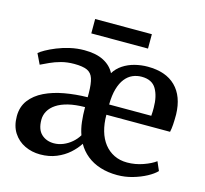

<svg xmlns="http://www.w3.org/2000/svg" viewBox="-107 -855 1053 986"><g transform="rotate(15 420.0 -361.5)"><path d="M186.5 11Q142.5 11 104.8 -7Q67 -25 44 -60.5Q21 -96 21 -148Q21 -198.5 48 -234Q75 -269.5 121 -291.8Q167 -314 225.5 -324.5Q284 -335 347.5 -336V-358.5Q347 -408 338.2 -435Q329.5 -462 306 -472.8Q282.5 -483.5 237 -483.5Q199.5 -483.5 168 -475Q136.5 -466.5 111.2 -454.8Q86 -443 66 -433.5L39.5 -488.5Q49 -497 71.5 -509.8Q94 -522.5 125.2 -535.2Q156.5 -548 193.8 -556.5Q231 -565 269.5 -565Q332.5 -565 372.5 -544Q412.5 -523 431 -486.5Q447.5 -513.5 475 -531.8Q502.5 -550 536.5 -558.8Q570.5 -567.5 605.5 -567.5Q702 -567.5 754.2 -515.8Q806.5 -464 809 -368Q809 -337 807.5 -314.2Q806 -291.5 802 -274H463.5Q463.5 -227 474.5 -188.5Q485.5 -150 507.2 -122.2Q529 -94.5 559.8 -79.5Q590.5 -64.5 629 -64.5Q672.5 -64.5 714 -79.2Q755.5 -94 778.5 -111.5L799 -64.5Q782 -46.5 750 -29.2Q718 -12 678.2 -0.5Q638.5 11 596.5 11Q547 11 506 -2Q465 -15 434.5 -39.8Q404 -64.5 385 -98.5Q367.5 -71 339.5 -46Q311.5 -21 273 -5Q234.5 11 186.5 11ZM463.5 -328.5H687.5Q688.5 -338 688.8 -350Q689 -362 689 -371.5Q689 -432.5 666.5 -471Q644 -509.5 588.5 -509.5Q563.5 -509.5 541 -499.8Q518.5 -490 501.2 -468.2Q484 -446.5 474 -412Q464 -377.5 463.5 -328.5ZM240.5 -62.5Q264.5 -62.5 288.8 -72.2Q313 -82 333.5 -99.5Q354 -117 367 -139Q356 -169 351.8 -205.5Q347.5 -242 347.5 -283.5Q296.5 -283 259 -273.8Q221.5 -264.5 196.8 -248Q172 -231.5 159.8 -209.8Q147.5 -188 147.5 -163.5Q147.5 -111.5 173.8 -87Q200 -62.5 240.5 -62.5ZM582 -734V-657.5H280.5V-734Z"/></g></svg>

Font: Merriweather 24pt SemiBold
Style: Regular
Weight: 600
Designer: Eben Sorkin
Foundry: Eben Sorkin
Version: Version 2.100